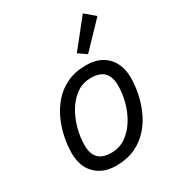

<svg xmlns="http://www.w3.org/2000/svg" viewBox="-187 -891 933 1016"><g transform="rotate(-30 280.0 -382.5)"><path d="M225 11Q147 11 100 -35.5Q53 -82 53 -165Q53 -209 63 -259Q73 -309 94.5 -357Q116 -405 150.5 -444Q185 -483 234.5 -506.5Q284 -530 350 -530Q433 -530 478.5 -482Q524 -434 524 -354Q524 -309 514 -259Q504 -209 482.5 -161Q461 -113 426 -74Q391 -35 341 -12Q291 11 225 11ZM237 -61Q286 -61 324.5 -87.5Q363 -114 390 -157Q417 -200 431 -251.5Q445 -303 445 -354Q445 -404 420 -431.5Q395 -459 339 -459Q290 -459 252 -432.5Q214 -406 187.5 -362.5Q161 -319 147 -267.5Q133 -216 133 -165Q133 -115 158 -88Q183 -61 237 -61ZM390 -575 341 -609 474 -776 534 -725Z"/></g></svg>

Font: Ubuntu Sans Mono
Style: Italic
Weight: 400
Italic angle: -13.5°
Monospace: yes
Designer: Dalton Maag Ltd
Foundry: Dalton Maag Ltd
Version: Version 1.006